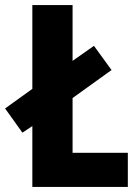

<svg xmlns="http://www.w3.org/2000/svg" viewBox="-39 -734 543 754"><path d="M88 0V-239L49 -213L-19 -308L88 -385V-714H246V-495L330 -554L399 -459L246 -349V-134H463V0Z"/></svg>

Font: Noto Sans Lao UI Cond ExtBd
Style: Regular
Weight: 800
Width: 3
Designer: Monotype Design Team
Foundry: Monotype Imaging Inc.
Version: Version 2.000; ttfautohint (v1.8.4.7-5d5b)